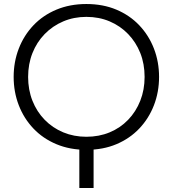

<svg xmlns="http://www.w3.org/2000/svg" viewBox="-20 -733 860 956"><path d="M375 203V-4H446V203ZM410 13Q328 13 261 -15Q194 -43 146.5 -93Q99 -143 73.5 -209Q48 -275 48 -350Q48 -425 73.5 -491Q99 -557 146.5 -607Q194 -657 261 -685Q328 -713 410 -713Q493 -713 559.5 -685Q626 -657 673.5 -607Q721 -557 746.5 -491Q772 -425 772 -350Q772 -275 746.5 -209Q721 -143 673.5 -93Q626 -43 559.5 -15Q493 13 410 13ZM410 -52Q473 -52 526 -74Q579 -96 618 -136.5Q657 -177 678.5 -231.5Q700 -286 700 -350Q700 -415 678.5 -469Q657 -523 618 -563.5Q579 -604 526 -626.5Q473 -649 410 -649Q348 -649 295 -626.5Q242 -604 202.5 -563.5Q163 -523 141.5 -468.5Q120 -414 120 -350Q120 -286 141.5 -231.5Q163 -177 202.5 -136.5Q242 -96 295 -74Q348 -52 410 -52Z"/></svg>

Font: MuseoModerno Thin Light
Style: Regular
Weight: 300
Version: Version 1.003